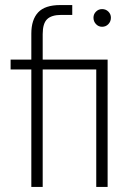

<svg xmlns="http://www.w3.org/2000/svg" viewBox="-20 -740 524 760"><path d="M104 0V-465H22V-504H104V-607Q104 -662 131 -691Q158 -720 219 -720H266V-681H223Q184 -681 166.5 -664Q149 -647 149 -605V-504H406V0H361V-465H149V0ZM384 -634Q370 -634 360 -644.5Q350 -655 350 -670Q350 -684 360 -694Q370 -704 384 -704Q399 -704 409 -694Q419 -684 419 -670Q419 -655 409 -644.5Q399 -634 384 -634Z"/></svg>

Font: DM Sans ExtraLight
Style: Regular
Weight: 200
Designer: Colophon Foundry, Jonny Pinhorn
Foundry: Colophon Foundry
Version: Version 4.004; ttfautohint (v1.8.4.7-5d5b)